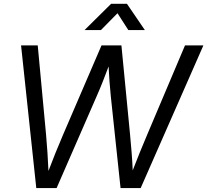

<svg xmlns="http://www.w3.org/2000/svg" viewBox="-20 -959 1057 979"><path d="M165 0 87.4 -727.5H172.4L214.8 -273.4Q223.1 -180.7 227.1 -87.4Q244.6 -133.8 263.4 -180.4Q282.2 -227.1 302.2 -273.4L497.6 -727.5H599.1L643.1 -273.4Q647.5 -227.5 651.1 -181.9Q654.8 -136.2 656.7 -90.3Q674.3 -136.2 692.9 -181.9Q711.4 -227.5 731 -273.4L923.3 -727.5H1017.1L697.3 0H594.7L544.9 -468.8Q541 -506.3 538.3 -544.4Q535.6 -582.5 533.7 -620.1Q519.5 -582.5 504.6 -544.4Q489.7 -506.3 473.1 -468.8L268.6 0ZM494.6 -805.7H411.6V-806.2L546.4 -939.5H627.4L718.3 -806.2V-805.7H634.3L579.1 -891.6Z"/></svg>

Font: Inter Display
Style: Italic
Weight: 400
Italic angle: -9.39999°
Designer: Rasmus Andersson
Foundry: rsms
Version: Version 4.000;git-a52131595